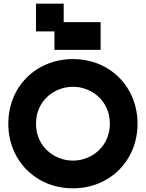

<svg xmlns="http://www.w3.org/2000/svg" viewBox="-20 -1020 790 1040"><path d="M375 0C575 0 725 -150 725 -350C725 -550 575 -700 375 -700C175 -700 25 -550 25 -350C25 -150 175 0 375 0ZM175 -350C175 -475 275 -550 375 -550C475 -550 575 -475 575 -350C575 -225 475 -150 375 -150C275 -150 175 -225 175 -350ZM175 -850H275V-750H525V-900H325V-1000H175Z"/></svg>

Font: LS-VG5000 Bold
Style: Regular
Weight: 400
Designer: Justin Bihan, 2021
Foundry: Justin Bihan, 2021
Version: Version 1.000;Glyphs 3.1.2 (3151)